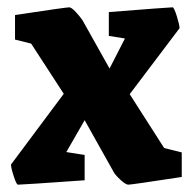

<svg xmlns="http://www.w3.org/2000/svg" viewBox="-20 -492 523 524"><path d="M10 -43 154 -236 65 -373 21 -384V-451Q160 -472 169 -472Q175 -472 187 -459Q199 -446 205 -437L279 -305L321 -387L277 -394V-459Q441 -472 451 -472Q455 -472 462.5 -448Q470 -424 470 -415L334 -235L428 -88L476 -76V-9Q339 12 330 12Q323 12 308.5 -1.5Q294 -15 290 -23L211 -164L161 -77L211 -69V0Q41 12 29 12Q25 12 17.5 -11Q10 -34 10 -43Z"/></svg>

Font: Grenze ExtraBold
Style: Regular
Weight: 800
Designer: Renata Polastri
Foundry: Omnibus-Type
Version: Version 1.002; ttfautohint (v1.8)